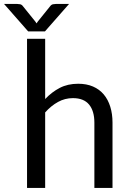

<svg xmlns="http://www.w3.org/2000/svg" viewBox="-63 -928 641 948"><path d="M160 -439Q192.5 -473.5 232 -494Q271.5 -514.5 323 -514.5Q364.5 -514.5 396.2 -500.8Q428 -487 449.2 -461.8Q470.5 -436.5 481.5 -401Q492.5 -365.5 492.5 -322.5V0H403V-322.5Q403 -380 376.8 -411.8Q350.5 -443.5 297 -443.5Q257.5 -443.5 223.2 -424.5Q189 -405.5 160 -373V0H70.5V-736.5H160ZM278 -908.5 159 -773H76L-43 -908.5H22Q28 -908.5 36.2 -907Q44.5 -905.5 50.5 -897L111.5 -821.5L117.5 -812.5L123.5 -821.5L184 -896.5Q190.5 -905.5 198.8 -907Q207 -908.5 213 -908.5Z"/></svg>

Font: Lato-Regular
Style: Regular
Weight: 400
Designer: Lukasz Dziedzic with Adam Twardoch and Botio Nikoltchev
Foundry: tyPoland Lukasz Dziedzic
Version: Version 2.015; 2015-08-06; http://www.latofonts.com/